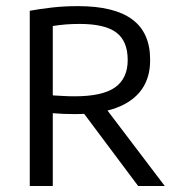

<svg xmlns="http://www.w3.org/2000/svg" viewBox="-20 -622 595 642"><path d="M79.5 0V-586Q115 -592.5 155 -597Q195 -601.5 241 -601.5Q362 -601.5 422 -557.2Q482 -513 482 -422.5Q482.5 -362.5 453.2 -322Q424 -281.5 367.8 -261Q311.5 -240.5 231 -240.5Q212 -240.5 192.8 -241.2Q173.5 -242 156.5 -243.5V0ZM442 0 234 -278H320L531 0ZM229.5 -300Q323 -300 365 -330Q407 -360 407 -421.5Q407 -484.5 369 -513.2Q331 -542 246 -542Q220 -542 199 -540.2Q178 -538.5 156.5 -535V-303Q177.5 -302 193 -301Q208.5 -300 229.5 -300Z"/></svg>

Font: Encode Sans SC SemiCondensed
Style: Regular
Weight: 400
Width: 4
Designer: Multiple Designers
Foundry: Impallari Type
Version: Version 3.002